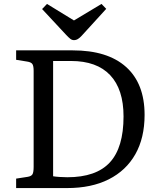

<svg xmlns="http://www.w3.org/2000/svg" viewBox="-20 -956 805 976"><path d="M62 0V-48L120 -57Q139 -60 145 -70Q151 -80 151 -108V-596Q151 -621 144.5 -630.5Q138 -640 118 -643L62 -652V-700H349Q527 -700 621 -615.5Q715 -531 715 -372Q715 -255 668 -172Q621 -89 533 -44.5Q445 0 321 0ZM322 -55Q469 -55 538.5 -130.5Q608 -206 608 -364Q608 -502 540 -574Q472 -646 341 -646H250V-60Q261 -58 282 -56.5Q303 -55 322 -55ZM356 -752Q346 -752 337.5 -758.5Q329 -765 315 -780L194 -910L219 -936L356 -852L496 -936L520 -911L395 -774Q386 -764 376.5 -758Q367 -752 356 -752Z"/></svg>

Font: Text Regular
Style: Regular
Weight: 400
Designer: Latin by Veronika Burian and Jose Scaglione. Greek by Irene Vlachou. Cyrillic by Vera Evstafieva.
Foundry: TypeTogether
Version: Version 3.002